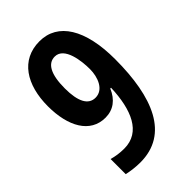

<svg xmlns="http://www.w3.org/2000/svg" viewBox="-221 -805 897 897"><g transform="rotate(-45 227.0 -357.0)"><path d="M412 -415C412 -612 342 -724 221 -724C98 -724 34 -623 34 -481C34 -348 86 -253 187 -253C239 -253 277 -282 299 -334H304C299 -194 256 -89 147 -89C117 -89 91 -93 67 -100V0C92 6 126 10 154 10C342 10 412 -164 412 -415ZM221 -623C284 -623 296 -519 296 -465C296 -412 273 -352 220 -352C173 -352 149 -397 149 -484C149 -578 175 -623 221 -623Z"/></g></svg>

Font: Noto Sans Khmer ExtraCondensed SemiBold
Style: Regular
Weight: 600
Width: 2
Designer: Danh Hong and the Monotype Design Team
Foundry: Monotype Imaging Inc.
Version: Version 2.004